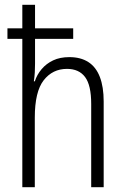

<svg xmlns="http://www.w3.org/2000/svg" viewBox="-20 -780 522 800"><path d="M126 -760V-662H285V-618H126V-515Q126 -496 125 -478.5Q124 -461 121 -441H125Q134 -469 153.5 -492Q173 -515 201.5 -528.5Q230 -542 269 -542Q316 -542 348 -521.5Q380 -501 396 -459.5Q412 -418 412 -357V0H360V-347Q360 -425 334.5 -459Q309 -493 259 -493Q199 -493 162 -445.5Q125 -398 125 -290V0H73V-618H11V-662H73V-760Z"/></svg>

Font: Noto Sans Bengali Condensed Light
Style: Regular
Weight: 300
Width: 3
Designer: Jelle Bosma - Monotype Design Team
Foundry: Monotype Imaging Inc.
Version: Version 2.003